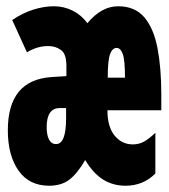

<svg xmlns="http://www.w3.org/2000/svg" viewBox="-20 -583 540 613"><path d="M137 10Q73 10 39 -38.5Q5 -87 5 -167Q5 -328 145 -337L192 -340V-373Q192 -411 174.5 -423.5Q157 -436 134 -436Q99 -436 66 -416L19 -519Q51 -541 85.5 -552Q120 -563 152 -563Q184 -563 212 -549Q240 -535 259 -509Q304 -563 357 -563Q411 -563 441 -527.5Q471 -492 483 -428.5Q495 -365 495 -282V-231H323Q323 -178 346 -150Q369 -122 404 -122Q424 -122 440 -131Q456 -140 476 -159V-29Q437 10 381 10Q341 10 309.5 -9.5Q278 -29 252 -72Q227 -29 201.5 -9.5Q176 10 137 10ZM379 -335Q379 -391 372 -410.5Q365 -430 352 -430Q339 -430 331.5 -410.5Q324 -391 324 -335ZM159 -123Q191 -123 191 -205V-238H171Q129 -238 129 -177Q129 -152 136.5 -137.5Q144 -123 159 -123Z"/></svg>

Font: Noto Sans Mono ExtraCondensed Black
Style: Regular
Weight: 900
Width: 2
Designer: Monotype Design Team
Foundry: Monotype Imaging Inc.
Version: Version 2.014